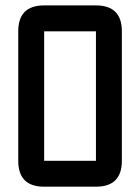

<svg xmlns="http://www.w3.org/2000/svg" viewBox="-20 -704 528 724"><path d="M341.8 0H146.5Q48.8 0 48.8 -97.7V-585.9Q48.8 -683.6 146.5 -683.6H341.8Q439.5 -683.6 439.5 -585.9V-97.7Q439.5 0 341.8 0ZM341.8 -97.7V-585.9H146.5V-97.7Z"/></svg>

Font: BabelStone Runic Beorhtric
Style: Regular
Weight: 400
Designer: Andrew West
Foundry: BabelStone
Version: Version 7.004;November 9, 2023